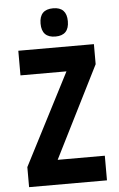

<svg xmlns="http://www.w3.org/2000/svg" viewBox="-61 -961 622 1002"><g transform="rotate(-5 250.0 -459.5)"><path d="M327 -845Q327 -919 256 -919Q184 -919 184 -845Q184 -771 256 -771Q327 -771 327 -845ZM458 0V-129H211L452 -609V-714H56V-585H297L50 -105V0Z"/></g></svg>

Font: Noto Sans Mono UI Condensed ExtraBold
Style: Regular
Weight: 800
Width: 3
Designer: Monotype Design team
Foundry: Monotype Imaging Inc.
Version: 1.000